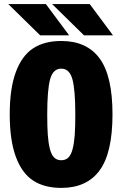

<svg xmlns="http://www.w3.org/2000/svg" viewBox="-20 -906 610 937"><path d="M531.5 -733.5H390L234.5 -886H418ZM317.5 -733.5H176L20.5 -886H204ZM279 11Q196.5 11 141.8 -24.8Q87 -60.5 57.2 -141Q27.5 -221.5 27.5 -348Q27.5 -474 57.2 -554.2Q87 -634.5 141.8 -670.2Q196.5 -706 279 -706Q403.5 -706 466.2 -620.8Q529 -535.5 529 -348Q529 -160 466.2 -74.5Q403.5 11 279 11ZM347.5 -348Q347.5 -468.5 333.2 -519.8Q319 -571 279 -571Q239 -571 224.8 -519.8Q210.5 -468.5 210.5 -348Q210.5 -287.5 213.2 -248Q216 -208.5 223.5 -179.2Q231 -150 244.5 -137Q258 -124 279 -124Q300 -124 313.5 -137Q327 -150 334.5 -179.2Q342 -208.5 344.8 -248Q347.5 -287.5 347.5 -348Z"/></svg>

Font: League Mono Narrow ExtraBold
Style: Regular
Weight: 800
Width: 3
Designer: Tyler Finck
Foundry: The League of Moveable Type / Tyler Finck
Version: Version 2.210